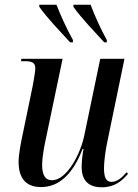

<svg xmlns="http://www.w3.org/2000/svg" viewBox="-20 -786 585 816"><path d="M278 -606H290V-616C264 -662 236 -724 220 -766H147V-757C179 -711 237 -651 278 -606ZM423 -606H434V-616C408 -662 381 -723 365 -766H292V-757C324 -711 382 -651 423 -606ZM413 10C467 10 498 -17 524 -47L518 -54C498 -30 477 -13 454 -13C430 -13 422 -34 422 -71C422 -99 428 -144 435 -178L509 -536H406L339 -214C323 -132 264 -20 201 -20C172 -20 159 -42 159 -87C159 -114 168 -167 177 -206L246 -536H71L69 -526H84C118 -526 130 -519 130 -495C130 -483 125 -455 120 -426L77 -218C69 -181 59 -131 59 -97C59 -38 83 9 154 9C230 9 289 -44 331 -153H335C330 -130 327 -94 327 -76C327 -29 347 10 413 10Z"/></svg>

Font: Noto Serif Display Condensed Medium
Style: Italic
Weight: 500
Width: 3
Italic angle: -12°
Designer: Monotype Design Team
Foundry: Monotype Imaging Inc.
Version: Version 2.009